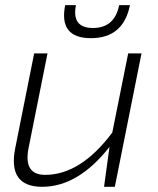

<svg xmlns="http://www.w3.org/2000/svg" viewBox="-20 -718 609 738"><path d="M523.9 -512.7 421.4 0H379.9L400.9 -153.3Q280.3 0 142.1 0Q8.8 0 38.6 -148.9L111.3 -512.7H162.6L89.8 -148.9Q69.3 -45.9 153.8 -45.9Q290 -45.9 411.6 -208.5L472.7 -512.7ZM230.5 -698.2H272Q254.4 -610.4 337.4 -610.4Q420.4 -610.4 438 -698.2H479.5Q454.1 -571.3 329.6 -571.3Q205.1 -571.3 230.5 -698.2Z"/></svg>

Font: Sansation Light
Style: Light Italic
Weight: 300
Designer: Bernd Montag
Version: Version 1.301